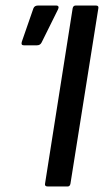

<svg xmlns="http://www.w3.org/2000/svg" viewBox="-20 -675 384 695"><path d="M153 0Q141 0 143 -10L243 -645Q245 -655 254 -655H327Q338 -655 336 -645L235 -10Q233 0 225 0ZM66 -511Q55 -511 59 -524L101 -645Q105 -655 118 -655H183Q190 -655 191.5 -651Q193 -647 190 -641L131 -522Q126 -511 114 -511Z"/></svg>

Font: Sofia Sans Medium
Style: Italic
Weight: 500
Italic angle: -9°
Version: Version 4.101